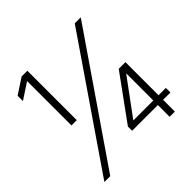

<svg xmlns="http://www.w3.org/2000/svg" viewBox="-187 -889 1049 1049"><g transform="rotate(-45 338.0 -364.0)"><path d="M170.4 -727.5V-345.7H129.4V-688H128.4L36.1 -627.4V-668.5L126 -727.5ZM38.1 0 536.6 -727.5H583L83.5 0ZM343.3 -90.8V-123.5L530.8 -381.8H558.6V-335H541.5L388.7 -127.4V-126H639.2V-90.8ZM542 0V-100.6V-115.7V-381.8H582.5V0Z"/></g></svg>

Font: Inter 28pt ExtraLight
Style: Regular
Weight: 250
Designer: Rasmus Andersson
Foundry: rsms
Version: Version 4.001;git-66647c0bb